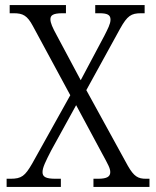

<svg xmlns="http://www.w3.org/2000/svg" viewBox="-20 -734 614 754"><path d="M6 0H219V-32H198C159 -32 147 -40 147 -58C147 -76 159 -100 181 -143L279 -321L380 -133C405 -87 413 -73 413 -58C413 -41 401 -32 365 -32H347V0H567V-32H553C522 -32 506 -41 482 -83L319 -380L452 -622C480 -672 495 -682 534 -682H548V-714H354V-682H370C401 -682 414 -676 414 -657C414 -640 403 -620 390 -594L297 -419L203 -595C186 -626 178 -644 178 -658C178 -672 185 -682 225 -682H239V-714H18V-682H34C70 -682 87 -673 109 -632L256 -360L106 -91C78 -43 65 -32 21 -32H6Z"/></svg>

Font: Noto Serif Thai SemiCondensed Light
Style: Regular
Weight: 300
Width: 4
Designer: Monotype Design Team
Foundry: Monotype Imaging Inc.
Version: Version 2.002